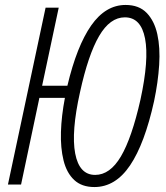

<svg xmlns="http://www.w3.org/2000/svg" viewBox="-20 -745 671 775"><path d="M12 0 164 -714H217L150 -399H252Q290 -559 348 -642Q406 -725 487 -725Q541 -725 572 -693Q603 -661 615 -607Q627 -553 622.5 -483Q618 -413 602 -337Q564 -165 505 -77.5Q446 10 361 10Q310 10 279.5 -18.5Q249 -47 236.5 -97.5Q224 -148 226 -212.5Q228 -277 242 -350H139L65 0ZM364 -39Q424 -39 468 -113.5Q512 -188 547 -343Q582 -504 565.5 -589.5Q549 -675 484 -675Q424 -675 380 -599.5Q336 -524 303 -373Q267 -212 283.5 -125.5Q300 -39 364 -39Z"/></svg>

Font: Noto Sans ExtraCondensed Light
Style: Italic
Weight: 300
Width: 2
Italic angle: -12°
Designer: Monotype Design Team
Foundry: Monotype Imaging Inc.
Version: Version 2.013; ttfautohint (v1.8.4.7-5d5b)